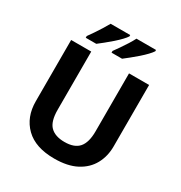

<svg xmlns="http://www.w3.org/2000/svg" viewBox="-213 -1087 1181 1250"><g transform="rotate(30 378.0 -462.0)"><path d="M671 -252Q671 -178 638.5 -118.5Q606 -59 540.5 -24.5Q475 10 375 10Q233 10 159 -62.5Q85 -135 85 -254V-714H236V-277Q236 -189 272 -153Q308 -117 379 -117Q453 -117 486.5 -156Q520 -195 520 -278V-714H671ZM596 -924Q588 -911 569 -891Q550 -871 525 -849Q500 -827 475.5 -807.5Q451 -788 433 -774H354V-787Q368 -806 386 -832Q404 -858 421 -885Q438 -912 449 -934H596ZM402 -924Q394 -911 375 -891Q356 -871 331 -849Q306 -827 281.5 -807.5Q257 -788 239 -774H160V-787Q174 -806 191.5 -832Q209 -858 226 -885Q243 -912 255 -934H402Z"/></g></svg>

Font: Noto Sans Kayah Li
Style: Bold
Weight: 700
Designer: Monotype Design Team, Sérgio Martins
Foundry: Monotype Imaging Inc.
Version: Version 2.002; ttfautohint (v1.8.4.7-5d5b)